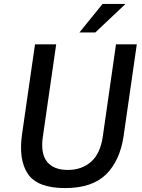

<svg xmlns="http://www.w3.org/2000/svg" viewBox="-20 -949 726 979"><path d="M312 10Q172 10 122.8 -61.5Q73.5 -133 92.5 -265.5L158.5 -723H266.5L198.5 -252Q186 -166 220 -124.2Q254 -82.5 325.5 -82.5Q397 -82.5 444.2 -124Q491.5 -165.5 504 -252L571.5 -723H677.5L610.5 -257Q592 -130 521 -60Q450 10 312 10ZM503 -929H620L466 -783.5H385Z"/></svg>

Font: Public Sans Medium
Style: Italic
Weight: 500
Italic angle: -8°
Designer: The Public Sans project authors (U.S. Web Design System). Libre Franklin designed by Pablo Impallari and Rodrigo Fuenzal
Version: Version 1.007; ttfautohint (v1.8.1) -l 8 -r 50 -G 200 -x 14 